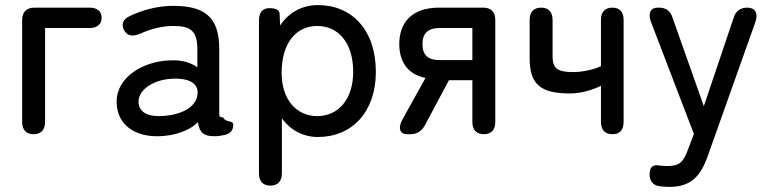

<svg xmlns="http://www.w3.org/2000/svg" viewBox="-20 -527 3029 754"><path d="M112 0C141 0 157 -17 157 -48V-417H331C362 -417 379 -432 379 -457C379 -483 362 -497 331 -497H115C84 -497 67 -479 67 -449V-48C67 -17 83 0 112 0Z M606 8C662 6 721 -11 757 -47C764 -6 779 8 822 8C835 8 849 6 862 3C886 -2 896 -17 896 -37C896 -56 867 -44 856 -66C843 -66 841 -70 841 -82V-335C841 -463 781 -504 659 -504C601 -504 539 -488 490 -464C462 -452 455 -430 468 -407C481 -385 501 -383 529 -394C569 -413 618 -425 659 -425C724 -425 755 -410 755 -335V-263C729 -281 694 -292 653 -290C546 -289 438 -226 438 -128C438 -38 508 11 606 8ZM524 -127C523 -176 586 -216 660 -218C714 -220 753 -205 756 -168C759 -107 691 -73 607 -71C556 -70 525 -89 524 -127Z M1042 202C1071 202 1087 184 1087 154V-62C1120 -17 1169 11 1229 11C1361 11 1456 -86 1456 -245C1456 -410 1361 -507 1229 -507C1166 -507 1114 -478 1080 -427L1078 -474C1077 -488 1063 -495 1037 -495C1012 -495 997 -478 997 -448V154C997 185 1013 202 1042 202ZM1086 -241C1086 -361 1145 -425 1226 -425C1307 -425 1367 -361 1367 -245C1367 -135 1307 -71 1226 -71C1145 -71 1086 -135 1086 -241Z M1579 0H1591C1617 0 1635 -11 1648 -34L1743 -212H1835V-48C1835 -17 1851 0 1880 0C1909 0 1925 -17 1925 -48V-449C1925 -480 1908 -497 1878 -497H1704C1592 -497 1548 -433 1548 -354C1548 -292 1575 -236 1651 -221L1560 -57C1542 -24 1550 0 1579 0ZM1639 -354C1639 -397 1662 -417 1706 -417H1835V-291H1706C1662 -291 1639 -310 1639 -354Z M2385 0C2414 0 2429 -17 2429 -48V-449C2429 -480 2414 -497 2385 -497C2356 -497 2340 -480 2340 -449V-267C2309 -253 2268 -244 2230 -244C2168 -244 2150 -259 2150 -306V-449C2150 -480 2134 -497 2105 -497C2076 -497 2060 -480 2060 -449V-297C2060 -195 2104 -160 2218 -160C2259 -160 2303 -172 2340 -190V-48C2340 -17 2356 0 2385 0Z M2608 207C2692 207 2731 167 2760 84L2947 -442C2958 -476 2945 -497 2915 -497C2888 -497 2869 -484 2861 -457L2744 -110L2621 -458C2613 -484 2595 -497 2568 -497H2563C2535 -497 2524 -475 2536 -442L2705 -1L2683 57C2664 109 2650 125 2600 125C2587 125 2574 124 2562 122C2542 120 2531 132 2531 158C2531 185 2546 203 2575 205C2586 206 2597 207 2608 207Z"/></svg>

Font: 寒蝉半圆体
Style: Regular
Weight: 400
Designer: Yoshimichi Ohira & Warren
Foundry: ChillType
Version: Version 1.800;Glyphs 3.1.1 (3135)